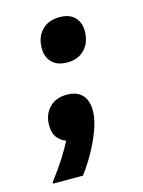

<svg xmlns="http://www.w3.org/2000/svg" viewBox="-87 -504 467 625"><g transform="rotate(-15 147.0 -191.0)"><path d="M161.7 -300.8Q128.3 -300.8 110.4 -318.8Q92.5 -336.7 92.5 -366.7Q92.5 -404.2 114.6 -427.1Q136.7 -450 174.2 -450Q207.5 -450 225 -432.1Q242.5 -414.2 242.5 -385Q242.5 -347.5 220.8 -324.2Q199.2 -300.8 161.7 -300.8ZM14.2 68.3V63.3Q40 30 59.2 0Q78.3 -30 91.7 -55.8Q75.8 -60.8 63.3 -75.8Q50.8 -90.8 50.8 -118.3Q50.8 -154.2 72.5 -177.1Q94.2 -200 132.5 -200Q165 -200 182.9 -181.7Q200.8 -163.3 200.8 -128.3Q200.8 -105 192.5 -78.3Q184.2 -51.7 171.2 -24.6Q158.3 2.5 143.3 26.7Q128.3 50.8 115 68.3Z"/></g></svg>

Font: Familjen Grotesk SemiBold
Style: Italic
Weight: 600
Italic angle: -9.46201°
Designer: Anders Wikstroem, Jonas Baeckman, Matilda Gysing, Kristian Moeller
Foundry: Familjen STHLM AB
Version: Version 2.002